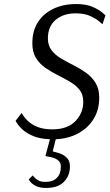

<svg xmlns="http://www.w3.org/2000/svg" viewBox="-20 -679 542 950"><path d="M487 -559Q487 -559 471.5 -572.5Q456 -586 427 -599.5Q398 -613 355 -613Q293 -613 255 -580.5Q217 -548 217 -489Q217 -454 235.5 -430Q254 -406 283 -389Q312 -372 344 -356Q376 -340 405 -319.5Q434 -299 452.5 -269.5Q471 -240 471 -195Q471 -136 443.5 -91Q416 -46 367.5 -19.5Q319 7 256 10L241 69Q241 71 253.5 73.5Q266 76 283 83Q300 90 313 104.5Q326 119 326 145Q326 190 296.5 220.5Q267 251 208 251Q175 251 156 240.5Q137 230 129.5 219.5Q122 209 122 209L142 189Q142 189 148.5 197Q155 205 168.5 213Q182 221 204 221Q242 221 261.5 201Q281 181 281 146Q281 126 269.5 116Q258 106 243 101.5Q228 97 216.5 95.5Q205 94 205 92L227 10Q177 8 144 -6Q111 -20 92 -37.5Q73 -55 65 -68Q57 -81 57 -81L87 -120Q87 -120 94.5 -108Q102 -96 119 -79.5Q136 -63 165.5 -51Q195 -39 239 -39Q314 -39 353 -79.5Q392 -120 392 -175Q392 -211 374 -234Q356 -257 327 -274Q298 -291 266 -307Q234 -323 205 -343Q176 -363 158 -392Q140 -421 140 -465Q140 -526 167.5 -569Q195 -612 244 -635.5Q293 -659 357 -659Q406 -659 438 -645Q470 -631 486 -617Q502 -603 502 -603Z"/></svg>

Font: Arsenal SC
Style: Italic
Weight: 400
Italic angle: -9.10001°
Designer: Andrij Shevchenko
Foundry: Stairsfor
Version: Version 2.001; ttfautohint (v1.8.4.7-5d5b)